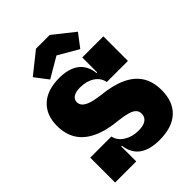

<svg xmlns="http://www.w3.org/2000/svg" viewBox="-289 -1169 1315 1315"><g transform="rotate(-45 369.0 -511.0)"><path d="M464 10Q369 10 316.2 -28.8Q263.5 -67.5 253.5 -145.5H230.5L247 -241Q257 -194.5 302 -166Q347 -137.5 408 -137.5Q455 -137.5 480 -154.8Q505 -172 505 -205Q505 -228 490.5 -243.5Q476 -259 444.5 -268.5Q413 -278 361.5 -284Q251.5 -294 179 -328Q106.5 -362 70.8 -418.8Q35 -475.5 35 -556Q35 -659.5 98.2 -718.5Q161.5 -777.5 278 -777.5Q339 -777.5 383 -759.8Q427 -742 452.2 -707Q477.5 -672 483 -620H506L489 -527Q480.5 -574.5 437.8 -602.5Q395 -630.5 333 -630.5Q291.5 -630.5 268.8 -616Q246 -601.5 246 -574Q246 -554 260 -538.2Q274 -522.5 305.5 -511.2Q337 -500 390 -493Q501 -482.5 573.2 -449.2Q645.5 -416 680.8 -359.5Q716 -303 716 -221.5Q716 -110.5 651.2 -50.2Q586.5 10 464 10ZM42.5 0V-241H247V0ZM489 -527V-765H693.5V-527ZM440.5 -1031.5 593 -910.5 520 -815 374 -899.5 227 -813.5 154 -909 307.5 -1031.5Z"/></g></svg>

Font: Hepta Slab ExtraLight ExtraBold
Style: Regular
Weight: 800
Version: Version 1.102